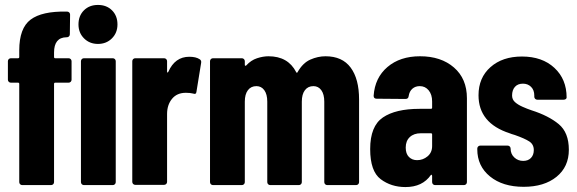

<svg xmlns="http://www.w3.org/2000/svg" viewBox="-20 -750 2339 778"><path d="M249 -703H252Q257 -703 260.5 -699.5Q264 -696 264 -691L263 -611Q263 -606 259.5 -602.5Q256 -599 251 -599H249Q199 -598 199 -537V-519Q199 -514 204 -514H258Q263 -514 266.5 -510.5Q270 -507 270 -502V-427Q270 -422 266.5 -418.5Q263 -415 258 -415H204Q199 -415 199 -410V-12Q199 -7 195.5 -3.5Q192 0 187 0H70Q65 0 61.5 -3.5Q58 -7 58 -12V-410Q58 -415 53 -415H24Q19 -415 15.5 -418.5Q12 -422 12 -427V-502Q12 -507 15.5 -510.5Q19 -514 24 -514H53Q58 -514 58 -519V-546Q58 -636 104 -670.5Q150 -705 249 -703ZM308 -12V-502Q308 -507 311.5 -510.5Q315 -514 320 -514H437Q442 -514 445.5 -510.5Q449 -507 449 -502V-12Q449 -7 445.5 -3.5Q442 0 437 0H320Q315 0 311.5 -3.5Q308 -7 308 -12ZM377 -730Q412 -730 434 -708Q456 -686 456 -651Q456 -617 433.5 -594.5Q411 -572 377 -572Q343 -572 320.5 -594.5Q298 -617 298 -651Q298 -686 320 -708Q342 -730 377 -730Z M516 -13V-502Q516 -507 519.5 -510.5Q523 -514 528 -514H645Q650 -514 653.5 -510.5Q657 -507 657 -502V-460Q657 -456 658.5 -456Q660 -456 662 -459Q689 -520 747 -520Q774 -520 789 -510Q797 -505 795 -495L776 -378Q775 -366 762 -371Q750 -374 733 -374Q697 -374 677 -349.5Q657 -325 657 -288V-13Q657 -8 653.5 -4.5Q650 -1 645 -1H528Q523 -1 519.5 -4.5Q516 -8 516 -13Z M831 -12V-502Q831 -507 834.5 -510.5Q838 -514 843 -514H960Q965 -514 968.5 -510.5Q972 -507 972 -502V-487Q972 -484 974 -483.5Q976 -483 978 -485Q997 -506 1021.5 -514Q1046 -522 1068 -522Q1147 -522 1180 -458Q1183 -452 1186 -458Q1207 -495 1237.5 -508.5Q1268 -522 1299 -522Q1367 -522 1401 -476Q1435 -430 1435 -347V-12Q1435 -7 1431.5 -3.5Q1428 0 1423 0H1306Q1301 0 1297.5 -3.5Q1294 -7 1294 -12V-338Q1294 -368 1282 -384.5Q1270 -401 1250 -401Q1228 -401 1215.5 -384.5Q1203 -368 1203 -338V-12Q1203 -7 1199.5 -3.5Q1196 0 1191 0H1075Q1070 0 1066.5 -3.5Q1063 -7 1063 -12V-338Q1063 -368 1051 -384.5Q1039 -401 1019 -401Q997 -401 984.5 -384.5Q972 -368 972 -338V-12Q972 -7 968.5 -3.5Q965 0 960 0H843Q838 0 834.5 -3.5Q831 -7 831 -12Z M1480 -146Q1480 -239 1531.5 -274Q1583 -309 1680 -309H1726Q1731 -309 1731 -314V-339Q1731 -367 1717 -384Q1703 -401 1681 -401Q1663 -401 1651 -390.5Q1639 -380 1636 -361Q1635 -349 1623 -349L1506 -350Q1494 -350 1494 -362Q1499 -435 1550 -478.5Q1601 -522 1682 -522Q1767 -522 1819.5 -476.5Q1872 -431 1872 -352V-12Q1872 -7 1868.5 -3.5Q1865 0 1860 0H1743Q1738 0 1734.5 -3.5Q1731 -7 1731 -12V-37Q1731 -40 1729 -41.5Q1727 -43 1726 -41Q1692 8 1623 8Q1565 8 1522.5 -24Q1480 -56 1480 -146ZM1670 -101Q1694 -101 1712.5 -116.5Q1731 -132 1731 -158V-205Q1731 -210 1726 -210H1685Q1657 -210 1640.5 -194.5Q1624 -179 1624 -152Q1624 -127 1637 -114Q1650 -101 1670 -101Z M1914 -145V-148Q1914 -153 1917.5 -156.5Q1921 -160 1926 -160H2037Q2042 -160 2045.5 -156.5Q2049 -153 2049 -148Q2049 -126 2064 -112Q2079 -98 2100 -98Q2120 -98 2131.5 -110Q2143 -122 2143 -142Q2143 -165 2124.5 -177Q2106 -189 2066 -203Q2052 -207 2045 -210Q1919 -251 1919 -364Q1919 -435 1967.5 -478Q2016 -521 2095 -521Q2177 -521 2226.5 -475Q2276 -429 2276 -355Q2276 -351 2272.5 -348.5Q2269 -346 2264 -346H2157Q2152 -346 2148.5 -349.5Q2145 -353 2145 -358V-363Q2145 -385 2132 -398Q2119 -411 2099 -411Q2078 -411 2066.5 -398Q2055 -385 2055 -363Q2055 -347 2066.5 -336.5Q2078 -326 2097 -317.5Q2116 -309 2134 -303Q2203 -281 2244 -247Q2285 -213 2285 -143Q2285 -74 2235 -33.5Q2185 7 2102 7Q2017 7 1965.5 -35Q1914 -77 1914 -145Z"/></svg>

Font: Barlow Condensed
Style: Bold
Weight: 700
Width: 3
Designer: Jeremy Tribby
Foundry: Tribby Type
Version: Version 1.500